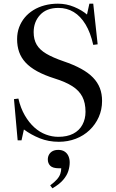

<svg xmlns="http://www.w3.org/2000/svg" viewBox="-20 -757 633 1044"><path d="M300 14Q244 14 196.5 -5Q149 -24 110 -53L97 6H76L56 -218L80 -221Q92 -169 115 -129.5Q138 -90 167 -64Q196 -38 229.5 -25.5Q263 -13 297 -13Q345 -13 378 -30Q411 -47 428 -78.5Q445 -110 445 -149Q445 -198 427.5 -231.5Q410 -265 373 -288.5Q336 -312 278 -330Q221 -348 182 -369.5Q143 -391 119 -417Q95 -443 84 -474.5Q73 -506 73 -544Q73 -579 84 -608.5Q95 -638 114.5 -661.5Q134 -685 161.5 -702Q189 -719 223 -728Q257 -737 295 -737Q341 -737 383 -719.5Q425 -702 453 -678L466 -737H487L511 -516L487 -513Q472 -580 445 -624.5Q418 -669 381 -691.5Q344 -714 298 -714Q233 -714 198 -676Q163 -638 163 -582Q163 -542 179.5 -514Q196 -486 231.5 -465Q267 -444 325 -424Q381 -405 421 -383Q461 -361 486 -335Q511 -309 523 -278Q535 -247 535 -208Q535 -161 517 -120.5Q499 -80 467 -49.5Q435 -19 392 -2.5Q349 14 300 14ZM265 267 253 251Q277 233 290 218Q303 203 308 188Q313 173 313 158H301Q267 158 253.5 144.5Q240 131 240 110Q240 95 247 83Q254 71 266.5 64.5Q279 58 297 58Q318 58 332 67.5Q346 77 352.5 92.5Q359 108 359 126Q359 149 351.5 173Q344 197 323.5 221Q303 245 265 267Z"/></svg>

Font: Literata 60pt
Style: Regular
Weight: 400
Designer: Latin by Veronika Burian and Jose Scaglione. Greek by Irene Vlachou. Cyrillic by Vera Evstafieva.
Foundry: TypeTogether
Version: Version 3.002